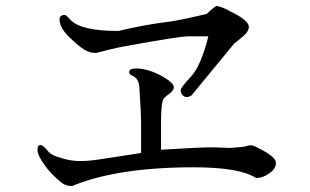

<svg xmlns="http://www.w3.org/2000/svg" viewBox="-20 -673 1040 645"><path d="M631 -111Q785 -111 840 -75H841Q863 -75 885 -91Q907 -106 907 -126Q907 -146 851 -174Q831 -185 823 -185Q814 -185 807 -182Q800 -179 751 -176Q737 -177 694 -178Q645 -178 521 -170V-265Q521 -328 530 -342Q535 -348 550 -359Q564 -370 564 -380Q563 -394 533 -412Q481 -443 437 -443Q414 -443 414 -431Q414 -423 424 -419Q446 -410 448 -381Q454 -294 454 -254V-159L310 -137Q277 -132 248 -132Q218 -132 186 -142Q154 -151 144 -162Q125 -186 116 -186Q106 -186 106 -169Q106 -152 128 -121Q149 -90 187 -59Q202 -48 222 -48Q374 -111 631 -111ZM180 -608Q180 -580 213 -548Q246 -516 264 -506Q282 -495 302 -495L346 -506Q374 -513 396 -517Q583 -551 612 -551H680Q655 -451 621 -415Q587 -379 587 -370Q587 -361 593 -354Q599 -347 607 -347Q614 -347 623 -352L767 -527Q768 -527 800 -554Q816 -568 816 -583Q815 -605 757 -633Q730 -649 708 -653Q704 -654 674 -626L652 -621Q570 -602 539 -599Q461 -589 378 -569H377Q251 -569 216 -607Q203 -623 197 -623Q180 -622 180 -608Z"/></svg>

Font: Sawarabi Mincho
Style: Regular
Weight: 400
Version: Version 1.082; ttfautohint (v1.8.4.7-5d5b)